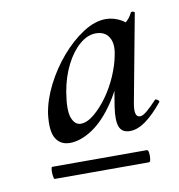

<svg xmlns="http://www.w3.org/2000/svg" viewBox="-52 -687 421 451"><g transform="rotate(-10 159.0 -461.5)"><path d="M94 -361Q72 -361 61 -378.5Q50 -396 55 -437Q60 -470 77.5 -504.5Q95 -539 120 -568Q145 -597 173 -615Q201 -633 227 -633Q246 -633 264.5 -622.5Q283 -612 285 -587L250 -606Q260 -608 271 -616.5Q282 -625 288 -638Q290 -640 293.5 -639Q297 -638 297 -636L258 -427Q252 -394 267 -394Q274 -394 284.5 -403Q295 -412 308 -426Q310 -428 314.5 -424.5Q319 -421 317 -419Q295 -392 275.5 -378Q256 -364 238 -364Q219 -364 213 -379Q207 -394 212 -427L228 -524L246 -535Q229 -477 203 -438Q177 -399 148.5 -380Q120 -361 94 -361ZM44 -284Q42 -284 41 -291.5Q40 -299 40.5 -306Q41 -313 43 -313H269Q272 -313 273 -306Q274 -299 273 -291.5Q272 -284 269 -284ZM127 -401Q142 -401 159 -415Q176 -429 191.5 -450.5Q207 -472 218 -497.5Q229 -523 233 -545Q239 -572 229.5 -588Q220 -604 198 -604Q178 -604 159 -587.5Q140 -571 126 -543Q112 -515 106 -480Q99 -437 106 -419Q113 -401 127 -401Z"/></g></svg>

Font: Cormorant Infant Light SemiBold
Style: Italic
Weight: 600
Italic angle: -10°
Version: Version 4.001